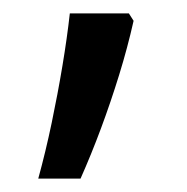

<svg xmlns="http://www.w3.org/2000/svg" viewBox="-20 -135 279 286"><path d="M172 -115 179 -104Q170 -64 157.5 -23.5Q145 17 130.5 56Q116 95 100 131H37Q48 91 57 48Q66 5 73 -37Q80 -79 84 -115Z"/></svg>

Font: Noto Sans Arabic Condensed
Style: Regular
Weight: 400
Width: 3
Designer: Monotype Design Team, Nadine Chahine, Nizar Qandah and Khaled Hosny
Foundry: Monotype Imaging Inc.
Version: Version 2.012